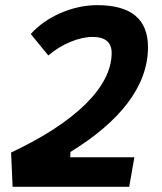

<svg xmlns="http://www.w3.org/2000/svg" viewBox="-20 -723 626 743"><path d="M28.8 0H480L500 -114.3H252L252.4 -134.8C442.4 -251.5 552.7 -387.7 552.7 -540.5C552.7 -648.9 487.3 -703.1 356 -703.1C260.7 -703.1 158.7 -658.7 99.1 -591.3L167 -508.3C218.3 -552.7 286.1 -580.1 337.9 -580.1C387.7 -580.1 412.1 -559.1 412.1 -518.1C412.1 -386.7 272.5 -250 22.9 -132.8Z"/></svg>

Font: Cascadia Code NF
Style: Bold Italic
Weight: 700
Italic angle: -10°
Monospace: yes
Designer: Aaron Bell
Foundry: Saja Typeworks
Version: Version 2404.023